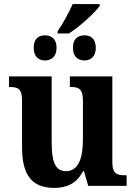

<svg xmlns="http://www.w3.org/2000/svg" viewBox="-20 -910 664 940"><path d="M262 -757V-746H317C368 -777 448 -851 468 -881V-890H336C319 -852 286 -791 262 -757ZM200 -614C229 -614 257 -631 257 -676C257 -722 229 -737 200 -737C171 -737 145 -722 145 -676C145 -631 171 -614 200 -614ZM394 -614C422 -614 449 -631 449 -676C449 -722 422 -737 394 -737C363 -737 337 -722 337 -676C337 -631 363 -614 394 -614ZM246 10C310 10 356 -14 387 -72H391L412 0H600V-52H592C556 -52 530 -57 530 -115V-536H322V-484H326C362 -484 386 -478 386 -419V-226C386 -132 362 -72 303 -72C248 -72 233 -123 233 -213V-536H24V-484H28C73 -484 88 -472 88 -414V-188C88 -52 137 10 246 10Z"/></svg>

Font: Noto Serif SemiCondensed
Style: Bold
Weight: 700
Width: 4
Designer: Monotype Design Team
Foundry: Monotype Imaging Inc.
Version: Version 2.015